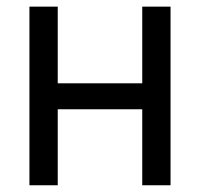

<svg xmlns="http://www.w3.org/2000/svg" viewBox="-20 -550 593 570"><path d="M422.9 -225.6H130.9V-302.7H422.9ZM151.4 0H67.4V-530.3H151.4ZM486.3 0H402.3V-530.3H486.3Z"/></svg>

Font: WEMIX Pretendard Variable
Style: Regular
Weight: 400
Designer: Base glyphs from Inter by Rasmus Andersson; Hangeul glyphs from Noto Sans CJK(Source Han Sans) by Jang Soo-young and Kan
Foundry: Kil Hyung-jin
Version: Version 1.000;Glyphs 3.2 (3208)